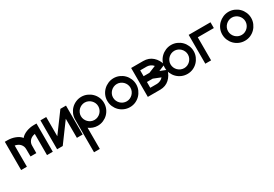

<svg xmlns="http://www.w3.org/2000/svg" viewBox="27 -1086 2917 2042"><g transform="rotate(-30 1485.5 -65.5)"><path d="M253 -75H182L181 -168Q181 -200 159 -226Q137 -252 94 -260V0H23V-347H56Q80 -347 104 -342.5Q128 -338 149.5 -329.5Q171 -321 188.5 -309Q206 -297 217 -282Q228 -297 246 -309Q264 -321 285.5 -329.5Q307 -338 331 -342.5Q355 -347 379 -347H412V0H341V-260Q297 -252 275.5 -226Q254 -200 254 -168Z M708 0 707 -235 534 0H465V-355H536V-119L710 -355H779V0Z M966 0Q937 0 910 -9.5Q883 -19 860 -36V224H789V-178Q789 -214 803 -246.5Q817 -279 841 -303Q865 -327 897.5 -341Q930 -355 966 -355Q1002 -355 1034.5 -341Q1067 -327 1091.5 -303Q1116 -279 1130 -247Q1144 -215 1144 -178Q1144 -141 1130 -108.5Q1116 -76 1092 -52Q1068 -28 1035.5 -14Q1003 0 966 0ZM966 -71Q988 -71 1007.5 -79.5Q1027 -88 1041.5 -102.5Q1056 -117 1064.5 -136.5Q1073 -156 1073 -178Q1073 -200 1064.5 -219Q1056 -238 1041.5 -252.5Q1027 -267 1007.5 -275.5Q988 -284 966 -284Q945 -284 925.5 -275.5Q906 -267 891.5 -252.5Q877 -238 868.5 -218.5Q860 -199 860 -178Q860 -156 868.5 -136.5Q877 -117 891.5 -102.5Q906 -88 925 -79.5Q944 -71 966 -71Z M1362 -355Q1398 -355 1430.5 -341Q1463 -327 1487 -303Q1511 -279 1525 -246.5Q1539 -214 1539 -178Q1539 -142 1525 -109.5Q1511 -77 1487 -52.5Q1463 -28 1431 -14Q1399 0 1362 0Q1325 0 1292.5 -14Q1260 -28 1236 -52Q1212 -76 1198 -108.5Q1184 -141 1184 -178Q1184 -215 1198 -247Q1212 -279 1236.5 -303Q1261 -327 1293.5 -341Q1326 -355 1362 -355ZM1362 -284Q1340 -284 1320.5 -275.5Q1301 -267 1286.5 -252.5Q1272 -238 1263.5 -219Q1255 -200 1255 -178Q1255 -156 1263.5 -136.5Q1272 -117 1286.5 -102.5Q1301 -88 1320.5 -79.5Q1340 -71 1362 -71Q1384 -71 1403 -79.5Q1422 -88 1436.5 -102.5Q1451 -117 1459.5 -136.5Q1468 -156 1468 -178Q1468 -199 1459.5 -218.5Q1451 -238 1436.5 -252.5Q1422 -267 1402.5 -275.5Q1383 -284 1362 -284Z M1579 -355H1727Q1795 -355 1841 -314Q1887 -273 1903 -210L1823 -177L1904 -145Q1888 -82 1843.5 -41.5Q1799 -1 1733 0H1579ZM1721 -142H1650V-71H1733Q1754 -72 1774.5 -81Q1795 -90 1809 -107ZM1650 -213H1722L1808 -248Q1779 -282 1733 -285H1650Z M2068 -355Q2104 -355 2136.5 -341Q2169 -327 2193 -303Q2217 -279 2231 -246.5Q2245 -214 2245 -178Q2245 -142 2231 -109.5Q2217 -77 2193 -52.5Q2169 -28 2137 -14Q2105 0 2068 0Q2031 0 1998.5 -14Q1966 -28 1942 -52Q1918 -76 1904 -108.5Q1890 -141 1890 -178Q1890 -215 1904 -247Q1918 -279 1942.5 -303Q1967 -327 1999.5 -341Q2032 -355 2068 -355ZM2068 -284Q2046 -284 2026.5 -275.5Q2007 -267 1992.5 -252.5Q1978 -238 1969.5 -219Q1961 -200 1961 -178Q1961 -156 1969.5 -136.5Q1978 -117 1992.5 -102.5Q2007 -88 2026.5 -79.5Q2046 -71 2068 -71Q2090 -71 2109 -79.5Q2128 -88 2142.5 -102.5Q2157 -117 2165.5 -136.5Q2174 -156 2174 -178Q2174 -199 2165.5 -218.5Q2157 -238 2142.5 -252.5Q2128 -267 2108.5 -275.5Q2089 -284 2068 -284Z M2356 0H2285V-354H2553V-283H2356Z M2774 -355Q2810 -355 2842.5 -341Q2875 -327 2899 -303Q2923 -279 2937 -246.5Q2951 -214 2951 -178Q2951 -142 2937 -109.5Q2923 -77 2899 -52.5Q2875 -28 2843 -14Q2811 0 2774 0Q2737 0 2704.5 -14Q2672 -28 2648 -52Q2624 -76 2610 -108.5Q2596 -141 2596 -178Q2596 -215 2610 -247Q2624 -279 2648.5 -303Q2673 -327 2705.5 -341Q2738 -355 2774 -355ZM2774 -284Q2752 -284 2732.5 -275.5Q2713 -267 2698.5 -252.5Q2684 -238 2675.5 -219Q2667 -200 2667 -178Q2667 -156 2675.5 -136.5Q2684 -117 2698.5 -102.5Q2713 -88 2732.5 -79.5Q2752 -71 2774 -71Q2796 -71 2815 -79.5Q2834 -88 2848.5 -102.5Q2863 -117 2871.5 -136.5Q2880 -156 2880 -178Q2880 -199 2871.5 -218.5Q2863 -238 2848.5 -252.5Q2834 -267 2814.5 -275.5Q2795 -284 2774 -284Z"/></g></svg>

Font: Googee
Style: Regular
Weight: 400
Designer: Peter Wiegel
Foundry: CATFonts Peter Wiegel
Version: 1.000